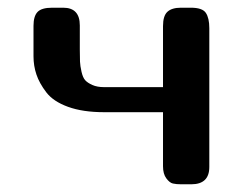

<svg xmlns="http://www.w3.org/2000/svg" viewBox="-20 -478 632 498"><path d="M66.9 -332V-411.1Q66.9 -436 77.4 -447Q87.9 -458 115.2 -458H144Q187 -458 187 -412.1V-350.1Q187 -329.1 187.5 -318.1Q188 -307.1 191.4 -292Q194.8 -276.9 200.9 -270Q207 -263.2 219.5 -257.6Q231.9 -252 250 -252H402.8V-410.2Q402.8 -437 414.3 -447.5Q425.8 -458 449.2 -458H475.1Q504.9 -458 513.9 -444.6Q522.9 -431.2 522.9 -404.8V-44.9Q522.9 0 476.1 0H450.2Q437 0 428.5 -2Q419.9 -3.9 411.4 -15.4Q402.8 -26.9 402.8 -46.9V-187H250Q194.8 -187 156.5 -200.9Q118.2 -214.8 100.1 -238.5Q82 -262.2 74.5 -284.7Q66.9 -307.1 66.9 -332Z"/></svg>

Font: CMU Sans Serif
Style: Bold
Weight: 700
Version: Version 0.7.0